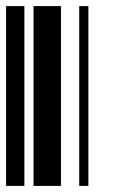

<svg xmlns="http://www.w3.org/2000/svg" viewBox="-20 -610 370 630"><path d="M0 0V-590H60V0ZM90 0V-590H180V0ZM240 0V-590H270V0Z"/></svg>

Font: Libre Barcode 128
Style: Regular
Weight: 400
Version: Version 1.005; ttfautohint (v1.8.3)